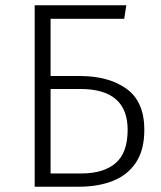

<svg xmlns="http://www.w3.org/2000/svg" viewBox="-20 -705 609 725"><path d="M279 0H111V-685H457L449 -634H171V-418H281Q391 -418 458 -369.5Q525 -321 525 -215Q525 -139 493.5 -91.5Q462 -44 406.5 -22Q351 0 279 0ZM287 -50Q371 -50 416.5 -89Q462 -128 462 -215Q462 -369 283 -369H171V-50Z"/></svg>

Font: Trujillo Light
Style: Regular
Weight: 300
Designer: Fira Sans original fonts by bBox Type GmbH, Carrois Corporate GbR, & Edenspiekermann AG / Changes by Cristiano Sobral
Foundry: Fira Sans original fonts by bBox Type GmbH, Carrois Corporate GbR, & Edenspiekermann AG / Changes by Cristiano Sobral
Version: Version 4.301;July 28, 2020;FontCreator 13.0.0.2655 64-bit